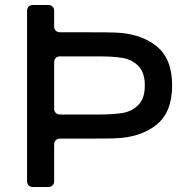

<svg xmlns="http://www.w3.org/2000/svg" viewBox="-20 -753 759 773"><path d="M673 -409Q673 -300 608.5 -249.5Q544 -199 441 -196Q419 -195 336 -195H222Q211 -195 204.5 -188.5Q198 -182 198 -171V-24Q198 -13 191.5 -6.5Q185 0 174 0H113Q102 0 95.5 -6.5Q89 -13 89 -24V-709Q89 -720 95.5 -726.5Q102 -733 113 -733H174Q185 -733 191.5 -726.5Q198 -720 198 -709V-647Q198 -636 204.5 -629.5Q211 -623 222 -623H336Q419 -623 441 -622Q544 -619 608.5 -568.5Q673 -518 673 -409ZM222 -292H379Q435 -292 472.5 -298Q510 -304 536.5 -330Q563 -356 563 -409Q563 -462 536.5 -488Q510 -514 472.5 -520Q435 -526 379 -526H222Q211 -526 204.5 -519.5Q198 -513 198 -502V-316Q198 -305 204.5 -298.5Q211 -292 222 -292Z"/></svg>

Font: Shippori Gothic B2 Bold
Style: Regular
Weight: 700
Designer: FONTDASU
Foundry: FONTDASU / Google Inc. / but / Adobe
Version: Version 1.130